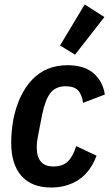

<svg xmlns="http://www.w3.org/2000/svg" viewBox="-20 -825 488 857"><path d="M208 12Q122 12 76 -39.5Q30 -91 30 -188Q30 -212 32.5 -240Q35 -268 40 -294Q63 -406 124 -470Q185 -534 282 -534Q356 -534 397.5 -498Q439 -462 448 -403L351 -366Q345 -405 327.5 -422.5Q310 -440 273 -440Q229 -440 205.5 -410.5Q182 -381 168 -313L149 -215Q144 -190 144 -168Q144 -82 218 -82Q260 -82 283 -104.5Q306 -127 320 -173L411 -130Q384 -58 331.5 -23Q279 12 208 12ZM315 -581 248 -622 358 -805 446 -749Z"/></svg>

Font: IBM Plex Sans Cond SmBld
Style: Italic
Weight: 600
Width: 3
Italic angle: -11°
Designer: Mike Abbink, Paul van der Laan, Pieter van Rosmalen
Foundry: Bold Monday
Version: Version 1.3